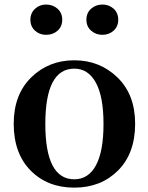

<svg xmlns="http://www.w3.org/2000/svg" viewBox="-20 -819 660 854"><path d="M310.5 15.6Q191.4 15.6 116.2 -60.5Q41 -136.7 41 -268.6Q41 -398.4 118.7 -474.6Q196.3 -550.8 310.5 -550.8Q423.8 -550.8 502.4 -474.6Q581.1 -398.4 581.1 -268.6Q581.1 -136.7 504.9 -60.5Q428.7 15.6 310.5 15.6ZM310.5 -21.5Q373 -21.5 406.7 -83.5Q440.4 -145.5 440.4 -267.6Q440.4 -389.6 406.2 -451.7Q372.1 -513.7 310.5 -513.7Q181.6 -513.7 181.6 -267.6Q181.6 -21.5 310.5 -21.5ZM485.4 -682.6Q464.8 -664.1 435.5 -664.1Q406.2 -664.1 385.3 -682.6Q364.3 -701.2 364.3 -731.4Q364.3 -761.7 385.3 -780.3Q406.2 -798.8 435.5 -798.8Q464.8 -798.8 485.4 -780.3Q505.9 -761.7 505.9 -731.4Q505.9 -701.2 485.4 -682.6ZM184.6 -664.1Q156.2 -664.1 135.7 -682.6Q115.2 -701.2 115.2 -731.4Q115.2 -760.7 135.7 -779.8Q156.2 -798.8 184.6 -798.8Q214.8 -798.8 235.8 -780.3Q256.8 -761.7 256.8 -731.4Q256.8 -701.2 236.3 -682.6Q215.8 -664.1 184.6 -664.1Z"/></svg>

Font: GenYoMin TW TTF Bold
Style: Regular
Weight: 700
Version: Version 1.300